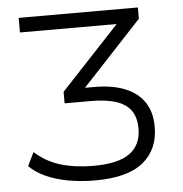

<svg xmlns="http://www.w3.org/2000/svg" viewBox="-51 -755 775 812"><g transform="rotate(-5 336.0 -348.5)"><path d="M322 8Q261 8 208 -1.5Q155 -11 113 -30Q71 -49 43 -77L71 -134Q120 -90 181.5 -72Q243 -54 319 -54Q424 -54 473 -89.5Q522 -125 522 -194Q522 -244 500 -273Q478 -302 436 -315Q394 -328 334 -328H220V-377L493 -669L497 -643H58V-705H564V-657L292 -365L281 -386H351Q426 -386 479.5 -365Q533 -344 562 -302Q591 -260 591 -196Q591 -100 525 -46Q459 8 322 8Z"/></g></svg>

Font: Nunito Sans 8pt Light
Style: Regular
Weight: 300
Version: Version 3.101;gftools[0.9.27]